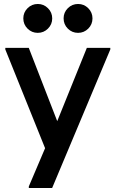

<svg xmlns="http://www.w3.org/2000/svg" viewBox="-20 -746 582 966"><path d="M125 200V192L206.7 0L249.3 -90.3L417 -505.3H535V-497.3L242.3 200ZM207 0 6.7 -497.3V-505.3H124.7L301 -51.3V0ZM372.7 -580.7Q342.7 -580.7 321.3 -601.9Q300 -623.1 300 -653.7Q300 -683.3 321.2 -704.7Q342.5 -726 373 -726Q402.7 -726 424 -704.7Q445.3 -683.3 445.3 -653.3Q445.3 -623.3 424 -602Q402.7 -580.7 372.7 -580.7ZM170 -580.7Q140 -580.7 118.7 -601.9Q97.3 -623.1 97.3 -653.7Q97.3 -683.3 118.6 -704.7Q139.8 -726 170.3 -726Q200 -726 221.3 -704.7Q242.7 -683.3 242.7 -653.3Q242.7 -623.3 221.3 -602Q200 -580.7 170 -580.7Z"/></svg>

Font: Fustat
Style: Regular
Weight: 400
Designer: Mohamed Gaber, Khaled Hosny, Laura Garcia Mut
Foundry: Kief Type Foundry, Alif Type Foundry, Hard Type Foundry
Version: Version 1.007